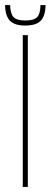

<svg xmlns="http://www.w3.org/2000/svg" viewBox="-30 -739 200 759"><path d="M60 0V-600H80V0ZM70 -638Q28 -638 9.5 -656.8Q-9 -675.5 -10 -719H10Q11 -684.5 23.8 -671.2Q36.5 -658 70 -658Q104 -658 116.8 -671.2Q129.5 -684.5 130 -719H150Q149.5 -675.5 130.8 -656.8Q112 -638 70 -638Z"/></svg>

Font: Big Shoulders Display SC Thin
Style: Regular
Weight: 100
Designer: Patric King
Foundry: XO Type Co
Version: Version 2.002